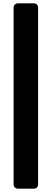

<svg xmlns="http://www.w3.org/2000/svg" viewBox="-20 -916 308 1144"><path d="M181.2 208H85.9Q75.7 208 68.4 200.7Q61 193.4 61 183.1V-871.1Q61 -881.3 68.4 -888.7Q75.7 -896 85.9 -896H181.2Q192.4 -896 199.7 -889.2Q207 -882.3 207 -871.1V183.1Q207 194.3 199.7 201.2Q192.4 208 181.2 208Z"/></svg>

Font: Cunia
Style: Bold
Weight: 700
Designer: Alejo Bergmann, Denis Ignatov
Foundry: Hubert & Fischer
Version: Version 1.00 February 21, 2019, initial release